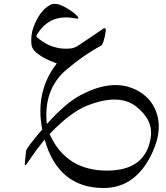

<svg xmlns="http://www.w3.org/2000/svg" viewBox="-20 -484 850 981"><path d="M195.8 177.2Q158.2 -16.1 270 -159.7Q186 -190.9 155.3 -225.6Q142.6 -239.7 140.6 -257.3Q136.2 -304.2 150.4 -342.8Q182.1 -430.2 236.8 -459Q263.7 -473.1 309.3 -449Q355 -424.8 376 -400.4Q389.2 -385.3 364.7 -390.1Q231.4 -416 167 -303.7Q163.6 -297.9 171.9 -291Q249.5 -225.1 345.7 -236.8Q361.3 -238.8 389.2 -257.3Q494.1 -328.1 506.8 -336.9Q523.9 -348.1 519.5 -319.8Q508.8 -256.8 496.6 -250.5Q410.2 -205.1 319.8 -128.4Q200.7 -27.3 219.2 149.9Q315.9 42 391.6 2Q543 -78.1 656.7 -33.2Q733.9 -2.4 768.6 65.4Q818.8 167 757.8 296.9Q674.3 476.1 510.3 476.6Q278.8 477.1 208 229.5Q164.6 281.7 120.6 347.7Q104.5 371.1 106.9 348.1L113.3 287.1Q114.7 272.5 195.8 177.2ZM233.4 200.7Q316.4 387.7 527.3 387.7Q723.6 387.2 750 219.7Q764.2 130.4 676.8 61Q589.4 -8.3 427.7 54.7Q341.3 87.9 233.4 200.7Z"/></svg>

Font: Amiri
Style: Slanted
Weight: 400
Italic angle: 9°
Designer: Khaled Hosny
Version: Version 000.107